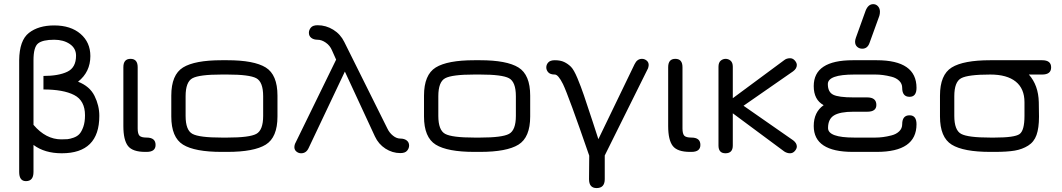

<svg xmlns="http://www.w3.org/2000/svg" viewBox="-20 -746 5218 943"><path d="M144.5 -34.2C181 -6.8 227.2 6.8 283.2 6.8C406.2 6.8 467.8 -54.4 467.8 -176.8C467.8 -210.6 460 -243.3 444.3 -274.9C428.7 -306.5 401.7 -329.8 363.3 -344.7C403.6 -376.6 423.8 -418.6 423.8 -470.7C423.8 -515.6 407.7 -551.9 375.5 -579.6C343.3 -607.3 300.1 -621.1 246.1 -621.1C194.7 -621.1 153.3 -608.9 122.1 -584.5C90.8 -560.1 74.9 -515.3 74.2 -450.2V98.6C74.2 128.6 85.3 143.6 107.4 143.6C132.2 143.6 144.5 128.6 144.5 98.6ZM144.5 -450.2C144.5 -493.2 152 -520.7 167 -532.7C182 -544.8 208.3 -550.8 246.1 -550.8C276.7 -550.8 302.2 -543.8 322.8 -529.8C343.3 -515.8 353.5 -496.7 353.5 -472.7C353.5 -433.6 339.2 -407.2 310.5 -393.6C281.9 -379.9 242.8 -373 193.4 -373V-306.6C258.5 -306.6 308.8 -297.5 344.2 -279.3C379.7 -261.1 397.5 -227.9 397.5 -179.7C397.5 -157.6 394.7 -138.7 389.2 -123C383.6 -107.4 377.3 -95.7 370.1 -87.9C363 -80.1 353.4 -74.1 341.3 -69.8C329.3 -65.6 319.3 -63.2 311.5 -62.5C303.7 -61.8 293.6 -61.5 281.2 -61.5C230.5 -61.5 184.9 -85.3 144.5 -132.8Z M700.2 0C729.5 0 744.1 -11.4 744.1 -34.2C744.1 -58.3 729.5 -70.3 700.2 -70.3C682.6 -70.3 670.9 -73.4 665 -79.6C659.2 -85.8 656.2 -97.7 656.2 -115.2V-416C656.2 -443.4 644.5 -457 621.1 -457C597.7 -457 585.9 -443.4 585.9 -416V-127C585.9 -81.4 593.4 -48.8 608.4 -29.3C623.4 -9.8 651.7 0 693.4 0Z M1096.7 0C1183.9 0 1246.7 -11.9 1285.2 -35.6C1323.6 -59.4 1342.8 -105.5 1342.8 -173.8V-276.4C1342.8 -344.7 1323.6 -390.8 1285.2 -414.6C1246.7 -438.3 1183.9 -450.2 1096.7 -450.2H1068.4C980.5 -450.2 917.3 -438.3 878.9 -414.6C840.5 -390.8 821.3 -344.7 821.3 -276.4V-173.8C821.3 -105.5 840.5 -59.4 878.9 -35.6C917.3 -11.9 980.5 0 1068.4 0ZM1068.4 -70.3C995.4 -70.3 947.8 -76.3 925.3 -88.4C902.8 -100.4 891.6 -129.9 891.6 -176.8V-273.4C891.6 -320.3 902.8 -349.8 925.3 -361.8C947.8 -373.9 995.4 -379.9 1068.4 -379.9H1096.7C1168.9 -379.9 1216.3 -373.9 1238.8 -361.8C1261.2 -349.8 1272.5 -320.3 1272.5 -273.4V-176.8C1272.5 -129.9 1261.2 -100.4 1238.8 -88.4C1216.3 -76.3 1168.9 -70.3 1096.7 -70.3Z M1821.3 -76.2C1833 -50.8 1850.3 -30.8 1873 -16.1C1895.8 -1.5 1920.2 5.9 1946.3 5.9C1961.9 5.9 1973 2 1979.5 -5.9C1986 -13.7 1989.3 -22.1 1989.3 -31.2C1989.3 -41.7 1985.4 -50 1977.5 -56.2C1969.7 -62.3 1959.3 -65.4 1946.3 -65.4C1933.9 -65.4 1921.9 -70.1 1910.2 -79.6C1898.4 -89 1889.3 -100.6 1882.8 -114.3L1670.9 -540C1658.5 -565.4 1640.5 -585.4 1616.7 -600.1C1592.9 -614.7 1567.4 -622.1 1540 -622.1C1524.4 -622.1 1513.3 -618.2 1506.8 -610.4C1500.3 -602.5 1497.1 -594.1 1497.1 -585C1497.1 -574.5 1501 -566.2 1508.8 -560.1C1516.6 -553.9 1527 -550.8 1540 -550.8C1553.1 -550.8 1566.4 -546.1 1580.1 -536.6C1593.8 -527.2 1603.8 -514.6 1610.4 -499L1630.9 -453.1L1428.7 -39.1C1426.8 -33.2 1425.8 -28 1425.8 -23.4C1425.8 -14.3 1429.2 -7 1436 -1.5C1442.9 4.1 1450.5 6.8 1459 6.8C1475.9 6.8 1488.3 -2 1496.1 -19.5L1673.8 -394.5Z M2337.9 0C2425.1 0 2488 -11.9 2526.4 -35.6C2564.8 -59.4 2584 -105.5 2584 -173.8V-276.4C2584 -344.7 2564.8 -390.8 2526.4 -414.6C2488 -438.3 2425.1 -450.2 2337.9 -450.2H2309.6C2221.7 -450.2 2158.5 -438.3 2120.1 -414.6C2081.7 -390.8 2062.5 -344.7 2062.5 -276.4V-173.8C2062.5 -105.5 2081.7 -59.4 2120.1 -35.6C2158.5 -11.9 2221.7 0 2309.6 0ZM2309.6 -70.3C2236.7 -70.3 2189 -76.3 2166.5 -88.4C2144 -100.4 2132.8 -129.9 2132.8 -176.8V-273.4C2132.8 -320.3 2144 -349.8 2166.5 -361.8C2189 -373.9 2236.7 -379.9 2309.6 -379.9H2337.9C2410.2 -379.9 2457.5 -373.9 2480 -361.8C2502.4 -349.8 2513.7 -320.3 2513.7 -273.4V-176.8C2513.7 -129.9 2502.4 -100.4 2480 -88.4C2457.5 -76.3 2410.2 -70.3 2337.9 -70.3Z M2705.1 -379.9C2716.1 -379.9 2729.5 -364.3 2745.1 -333C2762.7 -296.5 2805.7 -179.4 2874 18.6L2873 133.8C2873 163.1 2885.4 177.7 2910.2 177.7C2936.8 177.7 2950.2 163.1 2950.2 133.8V17.6L3163.1 -411.1C3165 -418.3 3166 -423.5 3166 -426.8C3166 -435.9 3162.6 -443.2 3155.8 -448.7C3148.9 -454.3 3141.3 -457 3132.8 -457C3117.2 -457 3105.1 -448.2 3096.7 -430.7L2918.9 -62.5C2911.8 -83.3 2902.3 -112.3 2890.6 -149.4L2847.7 -278.3C2837.9 -307 2827.3 -335 2815.9 -362.3C2804.5 -389.6 2793.9 -408.2 2784.2 -418C2774.4 -427.7 2763.3 -435.5 2751 -441.4C2738.6 -447.3 2723.3 -450.2 2705.1 -450.2C2690.1 -450.2 2679.4 -446.6 2672.9 -439.5C2666.3 -432.3 2663.1 -424.2 2663.1 -415C2663.1 -405.9 2666.3 -397.8 2672.9 -390.6C2679.4 -383.5 2690.1 -379.9 2705.1 -379.9Z M3376 0C3405.3 0 3419.9 -11.4 3419.9 -34.2C3419.9 -58.3 3405.3 -70.3 3376 -70.3C3358.4 -70.3 3346.7 -73.4 3340.8 -79.6C3335 -85.8 3332 -97.7 3332 -115.2V-416C3332 -443.4 3320.3 -457 3296.9 -457C3273.4 -457 3261.7 -443.4 3261.7 -416V-127C3261.7 -81.4 3269.2 -48.8 3284.2 -29.3C3299.2 -9.8 3327.5 0 3369.1 0Z M3893.6 -26.4C3893.6 -37.4 3887.7 -47.5 3876 -56.6L3631.8 -226.6L3875 -395.5C3887.4 -404.6 3893.6 -415 3893.6 -426.8C3893.6 -433.9 3890.3 -441.2 3883.8 -448.7C3877.3 -456.2 3869.5 -460 3860.4 -460C3848.6 -460 3838.9 -456.7 3831.1 -450.2L3579.1 -263.7V-418C3579.1 -431.6 3575.5 -441.6 3568.4 -447.8C3561.2 -453.9 3553.1 -457 3543.9 -457C3534.8 -457 3526.7 -453.9 3519.5 -447.8C3512.4 -441.6 3508.8 -431.6 3508.8 -418V-31.2C3508.8 -5.9 3520.2 6.8 3543 6.8C3567.1 6.8 3579.1 -5.9 3579.1 -31.2V-189.5L3832 -2C3841.1 3.9 3850.6 6.8 3860.4 6.8C3869.5 6.8 3877.3 3.1 3883.8 -4.4C3890.3 -11.9 3893.6 -19.2 3893.6 -26.4Z M4268.6 -725.6C4252.3 -725.6 4239.9 -714.8 4231.4 -693.4L4183.6 -560.5C4181 -553.4 4179.7 -546.9 4179.7 -541C4179.7 -530.6 4183.1 -522.3 4189.9 -516.1C4196.8 -509.9 4205.1 -506.8 4214.8 -506.8C4232.4 -506.8 4244.5 -516.6 4251 -536.1L4298.8 -668C4300.8 -674.5 4301.8 -681.3 4301.8 -688.5C4301.8 -698.9 4298.7 -707.7 4292.5 -714.8C4286.3 -722 4278.3 -725.6 4268.6 -725.6ZM4239.3 -197.3C4269.2 -197.3 4284.2 -208.3 4284.2 -230.5C4284.2 -255.2 4269.2 -267.6 4239.3 -267.6H4171.9C4123 -267.6 4089.8 -272 4072.3 -280.8C4054.7 -289.6 4045.9 -307 4045.9 -333C4045.9 -364.3 4089.2 -379.9 4175.8 -379.9H4279.3C4291.7 -379.9 4304.2 -379.1 4316.9 -377.4C4329.6 -375.8 4343.6 -373 4358.9 -369.1C4374.2 -365.2 4386.7 -358.6 4396.5 -349.1C4406.2 -339.7 4411.1 -328.1 4411.1 -314.5C4411.1 -285.2 4423.2 -270.5 4447.3 -270.5C4470.1 -270.5 4481.4 -285.2 4481.4 -314.5C4481.4 -404.9 4416.3 -450.2 4286.1 -450.2H4168.9C4040.7 -450.2 3976.6 -407.9 3976.6 -323.2C3976.6 -278.3 3992.8 -247.1 4025.4 -229.5C3992.8 -206.7 3976.6 -172.5 3976.6 -127C3976.6 -42.3 4040.7 0 4168.9 0H4286.1C4416.3 0 4481.4 -45.2 4481.4 -135.7C4481.4 -165 4470.1 -179.7 4447.3 -179.7C4423.2 -179.7 4411.1 -165 4411.1 -135.7C4411.1 -122.1 4406.2 -110.5 4396.5 -101.1C4386.7 -91.6 4374.2 -85 4358.9 -81.1C4343.6 -77.1 4329.6 -74.4 4316.9 -72.8C4304.2 -71.1 4291.7 -70.3 4279.3 -70.3H4175.8C4089.8 -70.3 4046.9 -85.9 4046.9 -117.2C4046.9 -146.5 4056.6 -167.2 4076.2 -179.2C4095.7 -191.2 4127.6 -197.3 4171.9 -197.3Z M5098.6 -450.2H4843.8C4755.9 -450.2 4692.7 -438.3 4654.3 -414.6C4615.9 -390.8 4596.7 -344.7 4596.7 -276.4V-173.8C4596.7 -105.5 4615.9 -59.4 4654.3 -35.6C4692.7 -11.9 4755.9 0 4843.8 0H4865.2C4906.2 0 4939.1 -2.1 4963.9 -6.3C4988.6 -10.6 5010.6 -18.7 5029.8 -30.8C5049 -42.8 5062.7 -60.2 5070.8 -83C5078.9 -105.8 5083 -135.7 5083 -172.9L5082 -244.1C5080.7 -299.5 5064.5 -344.7 5033.2 -379.9H5098.6C5127.9 -379.9 5142.6 -391.6 5142.6 -415C5142.6 -438.5 5127.9 -450.2 5098.6 -450.2ZM4843.8 -379.9C4898.4 -379.9 4940.1 -368.3 4968.8 -345.2C4997.4 -322.1 5011.7 -288.4 5011.7 -244.1V-176.8C5011.7 -128.6 5003.6 -98.8 4987.3 -87.4C4971 -76 4930.3 -70.3 4865.2 -70.3H4843.8C4770.8 -70.3 4723.1 -76.3 4700.7 -88.4C4678.2 -100.4 4667 -129.9 4667 -176.8V-273.4C4667 -320.3 4678.2 -349.8 4700.7 -361.8C4723.1 -373.9 4770.8 -379.9 4843.8 -379.9Z"/></svg>

Font: Jura
Style: DemiBold
Weight: 600
Version: Version 2.5.1